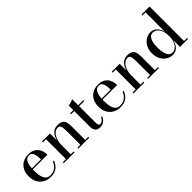

<svg xmlns="http://www.w3.org/2000/svg" viewBox="175 -1806 2873 2873"><g transform="rotate(-45 1611.5 -370.0)"><path d="M279.5 10Q214.5 10 162 -18.5Q109.5 -47 78.8 -100.8Q48 -154.5 48 -230Q48 -305.5 77 -359Q106 -412.5 157.2 -441Q208.5 -469.5 274 -469.5Q346.5 -469.5 391 -440.5Q435.5 -411.5 455.8 -364.2Q476 -317 476 -262.5H115.5V-282H358.5Q358.5 -308.5 355.8 -337.8Q353 -367 345 -392.5Q337 -418 320 -434.2Q303 -450.5 274 -450.5Q241 -450.5 219.8 -433Q198.5 -415.5 186.8 -384.8Q175 -354 170.2 -315Q165.5 -276 165.5 -233Q165.5 -188.5 171 -148.5Q176.5 -108.5 190 -78Q203.5 -47.5 228 -29.8Q252.5 -12 290 -12Q356 -12 399 -46Q442 -80 460.5 -132.5H483Q463.5 -71 413.5 -30.5Q363.5 10 279.5 10Z M727 -460V-19.5H788V0H559V-19.5H625.5V-440.5H559V-460ZM1032 -319.5V-19.5H1098.5V0H868.5V-19.5H930V-305Q930 -347 926.2 -377.2Q922.5 -407.5 910.2 -423.8Q898 -440 872.5 -440Q835.5 -440 808 -419Q780.5 -398 762.8 -365Q745 -332 736 -294.8Q727 -257.5 727 -224L714 -222Q714 -256 722.5 -298.2Q731 -340.5 751.5 -379.5Q772 -418.5 806.8 -444Q841.5 -469.5 894.5 -469.5Q952.5 -469.5 981.8 -450.2Q1011 -431 1021.5 -397Q1032 -363 1032 -319.5Z M1324.5 7Q1281.5 7 1259.5 -10.8Q1237.5 -28.5 1229.5 -55.8Q1221.5 -83 1221.5 -113V-560Q1247 -560 1277 -569Q1307 -578 1325 -590V-91.5Q1325 -54 1334 -40.8Q1343 -27.5 1364.5 -27.5Q1387.5 -27.5 1409.2 -47.8Q1431 -68 1445 -96L1461.5 -86Q1442 -44.5 1409 -18.8Q1376 7 1324.5 7ZM1153.5 -440.5V-460H1432V-440.5Z M1755 10Q1690 10 1637.5 -18.5Q1585 -47 1554.2 -100.8Q1523.5 -154.5 1523.5 -230Q1523.5 -305.5 1552.5 -359Q1581.5 -412.5 1632.8 -441Q1684 -469.5 1749.5 -469.5Q1822 -469.5 1866.5 -440.5Q1911 -411.5 1931.2 -364.2Q1951.5 -317 1951.5 -262.5H1591V-282H1834Q1834 -308.5 1831.2 -337.8Q1828.5 -367 1820.5 -392.5Q1812.5 -418 1795.5 -434.2Q1778.5 -450.5 1749.5 -450.5Q1716.5 -450.5 1695.2 -433Q1674 -415.5 1662.2 -384.8Q1650.5 -354 1645.8 -315Q1641 -276 1641 -233Q1641 -188.5 1646.5 -148.5Q1652 -108.5 1665.5 -78Q1679 -47.5 1703.5 -29.8Q1728 -12 1765.5 -12Q1831.5 -12 1874.5 -46Q1917.5 -80 1936 -132.5H1958.5Q1939 -71 1889 -30.5Q1839 10 1755 10Z M2202.5 -460V-19.5H2263.5V0H2034.5V-19.5H2101V-440.5H2034.5V-460ZM2507.5 -319.5V-19.5H2574V0H2344V-19.5H2405.5V-305Q2405.5 -347 2401.8 -377.2Q2398 -407.5 2385.8 -423.8Q2373.5 -440 2348 -440Q2311 -440 2283.5 -419Q2256 -398 2238.2 -365Q2220.5 -332 2211.5 -294.8Q2202.5 -257.5 2202.5 -224L2189.5 -222Q2189.5 -256 2198 -298.2Q2206.5 -340.5 2227 -379.5Q2247.5 -418.5 2282.2 -444Q2317 -469.5 2370 -469.5Q2428 -469.5 2457.2 -450.2Q2486.5 -431 2497 -397Q2507.5 -363 2507.5 -319.5Z M2861 9.5Q2808 9.5 2761 -19Q2714 -47.5 2684 -101Q2654 -154.5 2654 -229.5Q2654 -304.5 2684 -358.2Q2714 -412 2761 -440.8Q2808 -469.5 2861 -469.5Q2922 -469.5 2963 -428.2Q3004 -387 3020 -316V-730.5H2954V-750H3124.5V-19.5H3190V0H3020V-143Q3004 -72.5 2963 -31.5Q2922 9.5 2861 9.5ZM2883 -19Q2918.5 -19 2949.8 -43.5Q2981 -68 3000.5 -115Q3020 -162 3020 -229.5Q3020 -297 3000.5 -344.5Q2981 -392 2949.8 -416.5Q2918.5 -441 2883 -441Q2847.5 -441 2823 -416.8Q2798.5 -392.5 2785.8 -345Q2773 -297.5 2773 -229.5Q2773 -161.5 2785.8 -114.5Q2798.5 -67.5 2823 -43.2Q2847.5 -19 2883 -19Z"/></g></svg>

Font: Bodoni Moda Medium
Style: Regular
Weight: 500
Designer: Owen Earl
Foundry: indestructible type
Version: Version 2.005